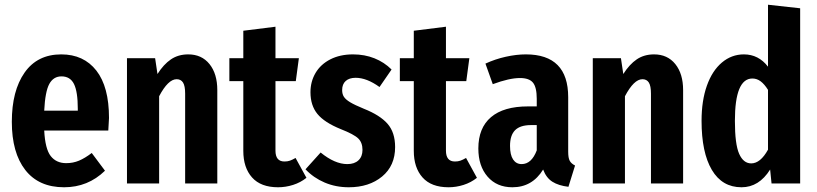

<svg xmlns="http://www.w3.org/2000/svg" viewBox="-20 -776 3455 812"><path d="M438 -224H167Q171 -146 194.5 -116Q218 -86 260 -86Q289 -86 314 -96.5Q339 -107 368 -129L424 -54Q352 16 251 16Q144 16 87 -57Q30 -130 30 -261Q30 -392 84 -469Q138 -546 239 -546Q334 -546 387.5 -477.5Q441 -409 441 -277Q441 -266 438 -224ZM309 -316Q309 -388 293 -420.5Q277 -453 240 -453Q206 -453 188.5 -421Q171 -389 167 -308H309Z M899 -395V0H763V-380Q763 -413 754 -427Q745 -441 727 -441Q691 -441 653 -369V0H517V-530H636L646 -463Q672 -504 703 -525Q734 -546 776 -546Q833 -546 866 -505Q899 -464 899 -395Z M1276 -24Q1251 -4 1219.5 6Q1188 16 1156 16Q1083 16 1046 -25.5Q1009 -67 1009 -138V-433H950V-530H1009V-646L1145 -663V-530H1244L1231 -433H1145V-139Q1145 -93 1183 -93Q1196 -93 1206 -96.5Q1216 -100 1230 -108Z M1636 -482 1585 -408Q1531 -447 1484 -447Q1457 -447 1442 -433.5Q1427 -420 1427 -395Q1427 -378 1434.5 -366.5Q1442 -355 1461 -343.5Q1480 -332 1519 -316Q1587 -289 1619 -252.5Q1651 -216 1651 -154Q1651 -75 1596 -29.5Q1541 16 1455 16Q1400 16 1353 -4Q1306 -24 1272 -60L1336 -131Q1396 -82 1449 -82Q1479 -82 1496 -98Q1513 -114 1513 -142Q1513 -173 1495 -190.5Q1477 -208 1421 -230Q1352 -258 1322.5 -294Q1293 -330 1293 -386Q1293 -431 1314.5 -467.5Q1336 -504 1377 -525Q1418 -546 1473 -546Q1522 -546 1563.5 -529.5Q1605 -513 1636 -482Z M1997 -24Q1972 -4 1940.5 6Q1909 16 1877 16Q1804 16 1767 -25.5Q1730 -67 1730 -138V-433H1671V-530H1730V-646L1866 -663V-530H1965L1952 -433H1866V-139Q1866 -93 1904 -93Q1917 -93 1927 -96.5Q1937 -100 1951 -108Z M2412 -76 2384 14Q2342 9 2316 -7.5Q2290 -24 2277 -59Q2231 16 2147 16Q2081 16 2042 -29Q2003 -74 2003 -148Q2003 -235 2056.5 -280.5Q2110 -326 2213 -326H2250V-358Q2250 -407 2234 -426.5Q2218 -446 2179 -446Q2134 -446 2064 -420L2033 -507Q2074 -526 2119 -536Q2164 -546 2204 -546Q2383 -546 2383 -365V-134Q2383 -108 2389.5 -96Q2396 -84 2412 -76ZM2250 -140V-247H2226Q2180 -247 2158.5 -225.5Q2137 -204 2137 -159Q2137 -121 2150 -101.5Q2163 -82 2186 -82Q2228 -82 2250 -140Z M2869 -395V0H2733V-380Q2733 -413 2724 -427Q2715 -441 2697 -441Q2661 -441 2623 -369V0H2487V-530H2606L2616 -463Q2642 -504 2673 -525Q2704 -546 2746 -546Q2803 -546 2836 -505Q2869 -464 2869 -395Z M3364 -741V0H3243L3237 -59Q3190 16 3116 16Q3034 16 2990.5 -57.5Q2947 -131 2947 -265Q2947 -350 2969.5 -413.5Q2992 -477 3033 -511.5Q3074 -546 3126 -546Q3188 -546 3228 -494V-756ZM3228 -143V-396Q3213 -420 3197 -432Q3181 -444 3162 -444Q3088 -444 3088 -265Q3088 -166 3106 -125.5Q3124 -85 3157 -85Q3196 -85 3228 -143Z"/></svg>

Font: Fira Sans Extra Condensed SemiBold
Style: Regular
Weight: 600
Width: 1
Designer: Carrois Corporate & Edenspiekermann AG
Foundry: Carrois Corporate GbR & Edenspiekermann AG
Version: Version 4.203